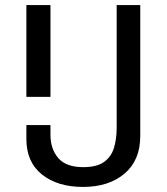

<svg xmlns="http://www.w3.org/2000/svg" viewBox="-20 -719 658 757"><path d="M440 -216V-699H533V-183Q533 -87 471 -34.5Q409 18 307 18Q207 18 145.5 -31Q84 -80 84 -171V-226H179V-188Q179 -131 210 -95.5Q241 -60 308 -60Q361 -60 389.5 -80Q418 -100 429 -135Q440 -170 440 -216ZM84 -337V-699H179V-337Z"/></svg>

Font: Fragment Mono SC
Style: Regular
Weight: 400
Monospace: yes
Designer: Wei Huang based on Nimbus Sans by URW Studio, based on Helvetica by Max Miedinger.
Foundry: Wei Huang
Version: Version 1.012; ttfautohint (v1.8.4.7-5d5b)